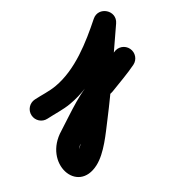

<svg xmlns="http://www.w3.org/2000/svg" viewBox="-174 -399 762 843"><g transform="rotate(-20 207.0 22.0)"><path d="M10.6 57.1C49.2 48 87.8 43.7 125.7 30.2C251 -14.5 349.8 -121.1 430.5 -222.5C448.9 -245.7 433.8 -272.3 410.9 -286.3C388 -300.4 357.4 -302 345.1 -275.1C286.9 -148.1 231.1 -19.8 167 104.4C147 143.1 116.2 215.9 81.1 243.1C73.1 249.2 78.4 243.6 85.9 247.4C87.9 248.3 91.4 253.7 90.9 251.6C86.6 234.5 104.6 214.1 116.1 204.2C116.1 204.2 116.3 204 116.5 203.8C116.7 203.6 116.9 203.5 116.9 203.5C176 150 241.2 76.3 314.5 45.6C314.6 45.5 316.3 44.6 318.1 43.8C319.8 42.9 321.5 42 321.6 41.9C362.9 16.4 406.5 -7.6 445.7 -36.2C468.3 -52.6 473.2 -84.2 456.8 -106.7C440.4 -129.3 408.8 -134.2 386.3 -117.8C349.1 -90.8 307.6 -68.2 268.4 -43.9C268.3 -43.9 270.1 -44.8 271.9 -45.7C273.8 -46.7 275.6 -47.6 275.5 -47.6C190 -11.7 117.5 66.7 49.1 128.5C49.1 128.5 49.3 128.4 49.5 128.2C49.7 128 49.9 127.8 49.9 127.8C-75.6 236.5 22.4 416.2 142.9 322.9C192.8 284.3 228.4 205.5 256.7 150.7C321.6 25.2 378 -104.5 436.9 -232.9C449.2 -259.9 437.1 -284.6 417.3 -296.7C397.4 -308.9 369.9 -308.6 351.5 -285.5C283.5 -200.1 198 -102.8 91.9 -65C57.8 -52.9 22.3 -49.4 -12.6 -41.1C-39.8 -34.7 -56.6 -7.5 -50.1 19.6C-43.7 46.8 -16.5 63.6 10.6 57.1Z"/></g></svg>

Font: FRB American Cursive Guidelines Ultra
Style: Bold Italic
Weight: 1000
Italic angle: -25°
Version: Version 2.0;Modular Font Editor K font №1